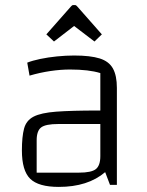

<svg xmlns="http://www.w3.org/2000/svg" viewBox="-20 -726 578 754"><path d="M211 8Q131 8 98.5 -24Q66 -56 66 -135Q66 -189 74.5 -221Q83 -253 112 -268Q141 -283 201 -287.5Q261 -292 364 -292H404V-239H209Q159 -239 141.5 -225.5Q124 -212 124 -175V-48H290Q339 -48 356.5 -62Q374 -76 374 -113V-439Q329 -453 255 -453Q218 -453 177.5 -447Q137 -441 96 -429L87 -480Q107 -488 138 -494.5Q169 -501 204 -504.5Q239 -508 271 -508Q335 -508 371.5 -496.5Q408 -485 423.5 -457Q439 -429 439 -381V0H412L393 -50Q325 8 211 8ZM192 -563 162 -591 259 -701Q263 -706 267 -706H275Q279 -706 283 -701L380 -591L351 -563L271 -624Z"/></svg>

Font: Changa ExtraLight ExtraLight
Style: Regular
Weight: 250
Version: Version 3.002; ttfautohint (v1.8.2)